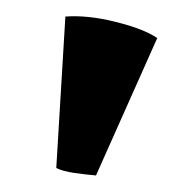

<svg xmlns="http://www.w3.org/2000/svg" viewBox="-20 -783 235 232"><path d="M96 -571Q84 -572 70 -574Q56 -576 48 -580L59 -763Q86 -765 120 -756.5Q154 -748 170 -737Z"/></svg>

Font: Arima Thin
Style: Bold
Weight: 700
Version: Version 1.100